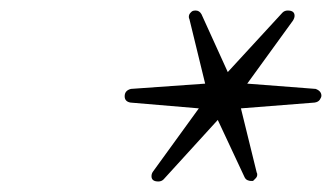

<svg xmlns="http://www.w3.org/2000/svg" viewBox="-20 -638 631 365"><path d="M461 -294H457Q454 -294 450.5 -295.5Q447 -297 445 -301L394 -410L291 -297Q287 -293 281 -293Q268 -293 268 -303Q268 -308 271 -312L358 -432L228 -443Q217 -445 217 -455Q217 -466 229 -469L370 -479L340 -602Q339 -603 339 -606Q339 -610 341.5 -613Q344 -616 346 -617Q348 -618 352 -618Q359 -618 363 -611L413 -501L517 -614Q521 -618 527 -618Q540 -618 540 -608Q540 -604 537 -599L450 -479L580 -469Q591 -465 591 -456Q591 -453 588 -448.5Q585 -444 578 -443L438 -432L468 -310Q469 -309 469 -306Q469 -302 466 -299Q463 -296 461 -294Z"/></svg>

Font: WindSong Medium
Style: Regular
Weight: 500
Designer: Robert E. Leuschke
Foundry: Robert E. Leuschke
Version: Version 1.010; ttfautohint (v1.8.3)